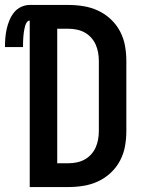

<svg xmlns="http://www.w3.org/2000/svg" viewBox="-61 -755 581 775"><path d="M59 0V-672Q52 -672 47.5 -665.5Q43 -659 41 -652Q39 -645 37.5 -638Q36 -631 35 -623.5Q34 -616 33.5 -609Q33 -602 32.5 -594.5Q32 -587 32 -579.5Q32 -572 32 -565H-41Q-41 -583 -39.5 -601.5Q-38 -620 -34 -638Q-30 -656 -23 -673Q-16 -690 -4.5 -704.5Q7 -719 24 -727Q41 -735 59 -735H215Q246 -735 276.5 -730Q307 -725 335 -712Q363 -699 386 -677.5Q409 -656 423.5 -628.5Q438 -601 443.5 -570.5Q449 -540 449 -509V-226Q449 -195 443.5 -164.5Q438 -134 423.5 -106.5Q409 -79 386 -57.5Q363 -36 335 -23Q307 -10 276.5 -5Q246 0 215 0ZM170 -96H215Q232 -96 249 -99.5Q266 -103 280.5 -111Q295 -119 306.5 -131.5Q318 -144 325 -159.5Q332 -175 335 -192Q338 -209 338 -226V-509Q338 -526 335 -543Q332 -560 325 -575.5Q318 -591 306.5 -603.5Q295 -616 280.5 -624Q266 -632 249 -635.5Q232 -639 215 -639H170Z"/></svg>

Font: Iosevka Term
Style: Bold
Weight: 700
Monospace: yes
Designer: Belleve Invis
Foundry: Belleve Invis
Version: Version 30.0.1